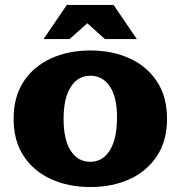

<svg xmlns="http://www.w3.org/2000/svg" viewBox="-20 -744 730 776"><path d="M156 -586 250 -724H439L533 -586H404L333 -650L261 -586ZM345 12Q257 12 186.5 -20Q116 -52 75.5 -113.5Q35 -175 35 -264Q35 -353 75.5 -414.5Q116 -476 186.5 -508Q257 -540 345 -540Q434 -540 504 -508Q574 -476 614.5 -414.5Q655 -353 655 -264Q655 -175 614.5 -113.5Q574 -52 504 -20Q434 12 345 12ZM345 -90Q395 -90 424 -136.5Q453 -183 453 -271Q453 -351 424 -394.5Q395 -438 345 -438Q295 -438 266 -392.5Q237 -347 237 -264Q237 -179 266 -134.5Q295 -90 345 -90Z"/></svg>

Font: Montagu Slab 16pt
Style: Bold
Weight: 700
Designer: Florian Karsten
Foundry: Florian Karsten
Version: Version 1.000; ttfautohint (v1.8.3)